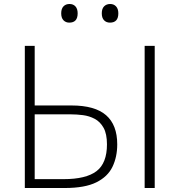

<svg xmlns="http://www.w3.org/2000/svg" viewBox="-20 -943 901 963"><path d="M304.5 0H104.5V-713H154V-414H338.5Q456 -414 512 -365.2Q568 -316.5 568 -219Q568 -156 544.2 -106.5Q520.5 -57 463.2 -28.5Q406 0 304.5 0ZM154 -44.5H299Q411.5 -44.5 464 -84.5Q516.5 -124.5 516.5 -219Q516.5 -271.5 499.5 -302Q482.5 -332.5 455 -347Q427.5 -361.5 396 -365.5Q364.5 -369.5 335.5 -369.5H154ZM705.5 0V-713H756V0ZM531.5 -829.5Q513.5 -829.5 502 -841.2Q490.5 -853 490.5 -876Q490.5 -899.5 502.2 -911.2Q514 -923 532.5 -923Q551 -923 562.2 -910.8Q573.5 -898.5 573.5 -876Q573.5 -829.5 531.5 -829.5ZM327.5 -829.5Q310 -829.5 298.5 -841.2Q287 -853 287 -876Q287 -899.5 298.5 -911.2Q310 -923 328.5 -923Q347.5 -923 358.5 -910.8Q369.5 -898.5 369.5 -876Q369.5 -829.5 327.5 -829.5Z"/></svg>

Font: Commissioner ExtraLight
Style: Regular
Weight: 200
Designer: Kostas Bartsokas
Foundry: Kostas Bartsokas
Version: Version 1.000; ttfautohint (v1.8.3)